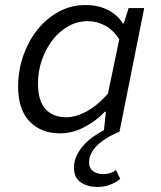

<svg xmlns="http://www.w3.org/2000/svg" viewBox="-20 -518 640 763"><path d="M366 225Q329 225 301.5 207Q274 189 274 148Q274 123 284.5 101Q295 79 311.5 60Q328 41 349.5 26Q371 11 393 -1L401 -74H397Q359 -35 312.5 -11.5Q266 12 219 12Q143 12 97.5 -35.5Q52 -83 52 -174Q52 -239 73 -298Q94 -357 130 -401.5Q166 -446 214.5 -472Q263 -498 319 -498Q371 -498 409.5 -478Q448 -458 468 -425H472L491 -486H553L455 5Q394 31 364 62Q334 93 334 126Q334 151 350.5 162.5Q367 174 391 174Q418 174 441 158L458 193Q441 207 418 216Q395 225 366 225ZM242 -52Q282 -52 325.5 -76Q369 -100 409 -146L454 -362Q429 -400 396.5 -417Q364 -434 329 -434Q287 -434 251 -413.5Q215 -393 188.5 -358.5Q162 -324 146.5 -279.5Q131 -235 131 -186Q131 -117 161 -84.5Q191 -52 242 -52Z"/></svg>

Font: Source Code Pro
Style: Italic
Weight: 400
Italic angle: -11°
Monospace: yes
Designer: Paul D. Hunt, Teo Tuominen
Foundry: Adobe Systems Incorporated
Version: Version 1.050;PS 1.000;hotconv 16.6.51;makeotf.lib2.5.65220